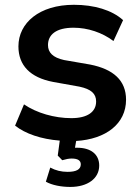

<svg xmlns="http://www.w3.org/2000/svg" viewBox="-20 -569 576 789"><path d="M269 199.2C339.8 199.2 387.7 164.6 387.7 111.3C387.7 65.4 353.5 38.1 297.4 38.1C294.4 38.1 291.5 38.1 288.1 38.1L293 10.3C415.5 2.9 498 -60.5 498 -159.2C498 -238.3 446.3 -284.7 350.6 -303.7L243.2 -322.3C196.8 -332.5 177.2 -353.5 177.2 -383.8C177.2 -426.8 210.9 -455.1 282.2 -455.1C340.8 -455.1 400.4 -435.1 446.3 -400.4L485.8 -486.3C439.9 -527.8 367.2 -549.3 283.7 -549.3C142.1 -549.3 55.7 -475.1 55.7 -378.4C55.7 -300.8 103.5 -250.5 197.8 -232.4L306.6 -212.9C354.5 -202.6 375 -184.1 375 -151.9C375 -108.9 338.9 -83.5 273.4 -83.5C203.6 -83.5 130.9 -104.5 78.6 -140.1L42 -52.7C84 -19.5 148.9 2.9 225.6 8.8L217.3 70.3L235.8 89.4C251 85 262.7 82.5 274.4 82.5C300.8 82.5 312 91.3 312 106.4C312 127 293.9 137.2 257.8 137.2C232.4 137.2 209 131.8 186.5 119.6L168.5 177.7C193.8 191.9 231 199.2 269 199.2Z"/></svg>

Font: Winston SemiBold
Style: Regular
Weight: 600
Designer: Vernon Adams, Kim Jin-seong, David Berlow, Cristiano Sobral
Foundry: The Winston Project Authors
Version: Version 3.004